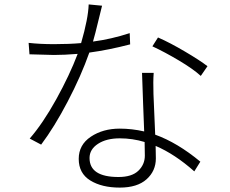

<svg xmlns="http://www.w3.org/2000/svg" viewBox="-20 -810 1040 868"><path d="M566.4 -660.2 568.4 -609.4Q470.7 -584 383.8 -572.3Q346.7 -466.8 286.1 -351.1Q225.6 -235.4 166 -156.2L114.3 -183.6Q173.8 -252 234.4 -361.3Q294.9 -470.7 331.1 -566.4Q270.5 -561.5 223.6 -561.5Q215.8 -561.5 113.3 -564.5L109.4 -616.2Q160.2 -610.4 224.6 -610.4Q293 -610.4 346.7 -615.2Q378.9 -726.6 380.9 -790L441.4 -784.2Q439.5 -778.3 424.8 -716.8Q410.2 -655.3 400.4 -622.1Q482.4 -632.8 566.4 -660.2ZM634.8 -106.4Q634.8 -144.5 633.8 -168Q579.1 -184.6 521.5 -184.6Q460.9 -184.6 422.9 -159.7Q384.8 -134.8 384.8 -95.7Q384.8 -9.8 515.6 -9.8Q576.2 -9.8 605.5 -38.1Q634.8 -66.4 634.8 -106.4ZM622.1 -480.5H674.8Q671.9 -442.4 673.8 -384.8Q673.8 -381.8 681.6 -201.2Q782.2 -165 885.7 -79.1L858.4 -35.2Q770.5 -113.3 683.6 -150.4Q684.6 -128.9 684.6 -93.8Q684.6 -37.1 642.6 0.5Q600.6 38.1 521.5 38.1Q440.4 38.1 388.2 5.9Q335.9 -26.4 335.9 -91.8Q335.9 -155.3 390.6 -191.9Q445.3 -228.5 521.5 -228.5Q576.2 -228.5 631.8 -215.8Q630.9 -244.1 627 -340.8Q623 -437.5 622.1 -480.5ZM668.9 -600.6 694.3 -640.6Q748 -617.2 815.9 -577.1Q883.8 -537.1 918 -510.7L887.7 -466.8Q853.5 -498 789.6 -536.1Q725.6 -574.2 668.9 -600.6Z"/></svg>

Font: Gen Shin Gothic Light
Style: Regular
Weight: 200
Designer: [Source Han Sans]
Ryoko NISHIZUKA  (kana & ideographs); Paul D. Hunt (Latin, Greek & Cyrillic); Wenlong ZHANG  (bopomofo
Version: Version 1.002.20150607